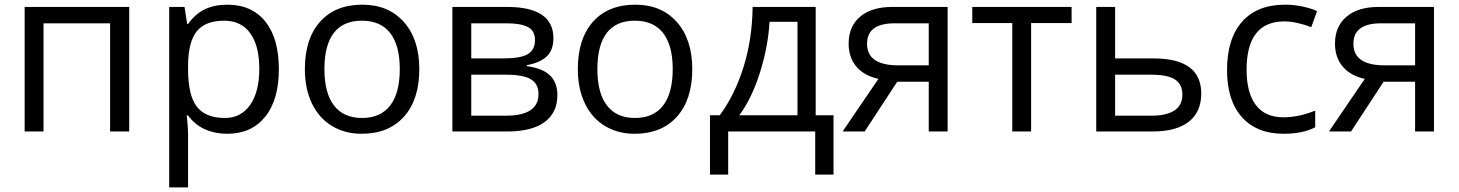

<svg xmlns="http://www.w3.org/2000/svg" viewBox="-20 -565 6268 825"><path d="M167 0H85.9V-535.2H535.2V0H453.1V-464.8H167Z M956.1 9.8Q903.8 9.8 860.6 -9.5Q817.4 -28.8 788.1 -68.8H782.2Q788.1 -22 788.1 20V240.2H707V-535.2H772.9L784.2 -461.9H788.1Q819.3 -505.9 860.8 -525.4Q902.3 -544.9 956.1 -544.9Q1062.5 -544.9 1120.4 -472.2Q1178.2 -399.4 1178.2 -268.1Q1178.2 -136.2 1119.4 -63.2Q1060.5 9.8 956.1 9.8ZM944.3 -476.1Q862.3 -476.1 825.7 -430.7Q789.1 -385.3 788.1 -286.1V-268.1Q788.1 -155.3 825.7 -106.7Q863.3 -58.1 946.3 -58.1Q1015.6 -58.1 1054.9 -114.3Q1094.2 -170.4 1094.2 -269Q1094.2 -369.1 1054.9 -422.6Q1015.6 -476.1 944.3 -476.1Z M1781.7 -268.1Q1781.7 -137.2 1715.8 -63.7Q1649.9 9.8 1533.7 9.8Q1461.9 9.8 1406.2 -23.9Q1350.6 -57.6 1320.3 -120.6Q1290 -183.6 1290 -268.1Q1290 -398.9 1355.5 -471.9Q1420.9 -544.9 1537.1 -544.9Q1649.4 -544.9 1715.6 -470.2Q1781.7 -395.5 1781.7 -268.1ZM1374 -268.1Q1374 -165.5 1415 -111.8Q1456.1 -58.1 1535.6 -58.1Q1615.2 -58.1 1656.5 -111.6Q1697.8 -165 1697.8 -268.1Q1697.8 -370.1 1656.5 -423.1Q1615.2 -476.1 1534.7 -476.1Q1455.1 -476.1 1414.6 -423.8Q1374 -371.6 1374 -268.1Z M2357.9 -400.9Q2357.9 -348.6 2327.9 -321.5Q2297.9 -294.4 2243.7 -285.2V-280.8Q2312 -271.5 2343.5 -240.7Q2375 -210 2375 -155.8Q2375 -81.1 2320.1 -40.5Q2265.1 0 2159.7 0H1923.8V-535.2H2158.7Q2357.9 -535.2 2357.9 -400.9ZM2293.9 -161.1Q2293.9 -204.6 2261 -224.4Q2228 -244.1 2151.9 -244.1H2004.9V-67.9H2153.8Q2293.9 -67.9 2293.9 -161.1ZM2278.8 -393.1Q2278.8 -432.1 2248.8 -448.5Q2218.8 -464.8 2157.7 -464.8H2004.9V-314H2142.1Q2217.3 -314 2248 -332.5Q2278.8 -351.1 2278.8 -393.1Z M2954.6 -268.1Q2954.6 -137.2 2888.7 -63.7Q2822.8 9.8 2706.5 9.8Q2634.8 9.8 2579.1 -23.9Q2523.4 -57.6 2493.2 -120.6Q2462.9 -183.6 2462.9 -268.1Q2462.9 -398.9 2528.3 -471.9Q2593.8 -544.9 2710 -544.9Q2822.3 -544.9 2888.4 -470.2Q2954.6 -395.5 2954.6 -268.1ZM2546.9 -268.1Q2546.9 -165.5 2587.9 -111.8Q2628.9 -58.1 2708.5 -58.1Q2788.1 -58.1 2829.3 -111.6Q2870.6 -165 2870.6 -268.1Q2870.6 -370.1 2829.3 -423.1Q2788.1 -476.1 2707.5 -476.1Q2627.9 -476.1 2587.4 -423.8Q2546.9 -371.6 2546.9 -268.1Z M3561.5 185.1H3482.9V0H3108.9V185.1H3030.8V-69.8H3072.8Q3138.2 -158.7 3175.3 -278.3Q3212.4 -397.9 3213.9 -535.2H3484.9V-69.8H3561.5ZM3406.7 -69.8V-471.2H3286.6Q3280.3 -362.8 3244.9 -251.7Q3209.5 -140.6 3156.7 -69.8Z M3695.3 0H3600.6L3754.4 -226.1Q3692.4 -239.7 3659.4 -279.1Q3626.5 -318.4 3626.5 -377.9Q3626.5 -451.2 3675.8 -493.2Q3725.1 -535.2 3813.5 -535.2H4051.8V0H3970.7V-213.9H3835.4ZM3705.6 -377Q3705.6 -284.2 3840.3 -284.2H3970.7V-464.8H3823.7Q3705.6 -464.8 3705.6 -377Z M4584.5 -465.8H4410.6V0H4329.6V-465.8H4157.7V-535.2H4584.5Z M4771.5 -314H4936.5Q5141.6 -314 5141.6 -163.1Q5141.6 -84 5088.1 -42Q5034.7 0 4931.6 0H4690.4V-535.2H4771.5ZM4771.5 -244.1V-67.9H4927.7Q4992.2 -67.9 5026.4 -90.3Q5060.5 -112.8 5060.5 -158.2Q5060.5 -202.6 5029.1 -223.4Q4997.6 -244.1 4925.3 -244.1Z M5496.1 9.8Q5379.9 9.8 5316.2 -61.8Q5252.4 -133.3 5252.4 -264.2Q5252.4 -398.4 5317.1 -471.7Q5381.8 -544.9 5501.5 -544.9Q5540 -544.9 5578.6 -536.6Q5617.2 -528.3 5639.2 -517.1L5614.3 -448.2Q5587.4 -459 5555.7 -466.1Q5523.9 -473.1 5499.5 -473.1Q5336.4 -473.1 5336.4 -265.1Q5336.4 -166.5 5376.2 -113.8Q5416 -61 5494.1 -61Q5561 -61 5631.3 -89.8V-18.1Q5577.6 9.8 5496.1 9.8Z M5785.2 0H5690.4L5844.2 -226.1Q5782.2 -239.7 5749.3 -279.1Q5716.3 -318.4 5716.3 -377.9Q5716.3 -451.2 5765.6 -493.2Q5814.9 -535.2 5903.3 -535.2H6141.6V0H6060.5V-213.9H5925.3ZM5795.4 -377Q5795.4 -284.2 5930.2 -284.2H6060.5V-464.8H5913.6Q5795.4 -464.8 5795.4 -377Z"/></svg>

Font: Open Sans ACDW
Style: acdw
Weight: 400
Foundry: Ascender Corporation
Version: Version 1.10